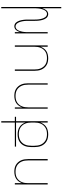

<svg xmlns="http://www.w3.org/2000/svg" viewBox="1005 -1780 990 3040"><g transform="rotate(90 1500.0 -260.0)"><path d="M91 215V-735H111V-434Q116 -451 123.5 -467.5Q131 -484 142 -498Q153 -512 169.5 -520Q186 -528 204 -528Q220 -528 236 -521Q252 -514 263 -501Q274 -488 281.5 -473Q289 -458 294 -442Q299 -426 302 -409.5Q305 -393 307 -376.5Q309 -360 309.5 -343.5Q310 -327 310 -310V-210Q310 -195 310.5 -180Q311 -165 312.5 -150Q314 -135 317 -120.5Q320 -106 324 -91.5Q328 -77 334 -63.5Q340 -50 349 -38Q358 -26 371.5 -18.5Q385 -11 400 -11Q415 -11 428.5 -18.5Q442 -26 451 -38Q460 -50 465.5 -63.5Q471 -77 475.5 -91.5Q480 -106 482.5 -120.5Q485 -135 486.5 -150Q488 -165 488.5 -180Q489 -195 489 -210V-520H509V0H489V-86Q484 -69 476.5 -52.5Q469 -36 458 -22Q447 -8 430.5 0Q414 8 396 8Q380 8 364 1Q348 -6 337 -19Q326 -32 318.5 -47Q311 -62 306 -78Q301 -94 298 -110.5Q295 -127 293 -143.5Q291 -160 290.5 -176.5Q290 -193 290 -210V-310Q290 -325 289.5 -340Q289 -355 287.5 -370Q286 -385 283 -399.5Q280 -414 276 -428.5Q272 -443 266 -456.5Q260 -470 251 -482Q242 -494 228.5 -501.5Q215 -509 200 -509Q185 -509 171.5 -501.5Q158 -494 149 -482Q140 -470 134.5 -456.5Q129 -443 124.5 -428.5Q120 -414 117.5 -399.5Q115 -385 113.5 -370Q112 -355 111.5 -340Q111 -325 111 -310V215Z M699 0V-520H720V-406Q730 -434 747.5 -458.5Q765 -483 790 -499Q815 -515 844.5 -521.5Q874 -528 903 -528Q931 -528 958.5 -522.5Q986 -517 1010 -502.5Q1034 -488 1052.5 -466.5Q1071 -445 1082 -419Q1093 -393 1097 -365.5Q1101 -338 1101 -310V0H1080V-310Q1080 -335 1076.5 -360.5Q1073 -386 1063 -409.5Q1053 -433 1036.5 -453Q1020 -473 998 -486Q976 -499 950.5 -504Q925 -509 900 -509Q875 -509 849.5 -504Q824 -499 802 -486Q780 -473 763.5 -453Q747 -433 737 -409.5Q727 -386 723.5 -360.5Q720 -335 720 -310V0Z M1497 8Q1469 8 1441.5 2.5Q1414 -3 1390 -17.5Q1366 -32 1347.5 -53.5Q1329 -75 1318 -101Q1307 -127 1303 -154.5Q1299 -182 1299 -210V-520H1320V-210Q1320 -185 1323.5 -159.5Q1327 -134 1337 -110.5Q1347 -87 1363.5 -67Q1380 -47 1402 -34Q1424 -21 1449.5 -16Q1475 -11 1500 -11Q1525 -11 1550.5 -16Q1576 -21 1598 -34Q1620 -47 1636.5 -67Q1653 -87 1663 -110.5Q1673 -134 1676.5 -159.5Q1680 -185 1680 -210V-520H1701V0H1680V-114Q1670 -86 1652.5 -61.5Q1635 -37 1610 -21Q1585 -5 1555.5 1.5Q1526 8 1497 8Z M1899 215V0H1829V-19H1899V-520H1920V-405Q1930 -434 1948.5 -458.5Q1967 -483 1992.5 -499Q2018 -515 2047.5 -521.5Q2077 -528 2107 -528Q2135 -528 2163 -522.5Q2191 -517 2215.5 -503Q2240 -489 2259 -467.5Q2278 -446 2289 -420Q2300 -394 2304.5 -366Q2309 -338 2309 -310V-262Q2309 -234 2304.5 -206Q2300 -178 2289 -152Q2278 -126 2259 -104.5Q2240 -83 2215.5 -69Q2191 -55 2163 -49.5Q2135 -44 2107 -44Q2077 -44 2047.5 -50.5Q2018 -57 1992.5 -73Q1967 -89 1948.5 -113.5Q1930 -138 1920 -167V-19H2301V0H1920V215ZM2104 -63Q2130 -63 2155.5 -68Q2181 -73 2203 -86Q2225 -99 2242.5 -118.5Q2260 -138 2270 -161.5Q2280 -185 2284 -210.5Q2288 -236 2288 -262V-310Q2288 -336 2284 -361.5Q2280 -387 2270 -410.5Q2260 -434 2242.5 -453.5Q2225 -473 2203 -486Q2181 -499 2155.5 -504Q2130 -509 2104 -509Q2078 -509 2052.5 -504Q2027 -499 2005 -486Q1983 -473 1965.5 -453.5Q1948 -434 1938 -410.5Q1928 -387 1924 -361.5Q1920 -336 1920 -310V-262Q1920 -236 1924 -210.5Q1928 -185 1938 -161.5Q1948 -138 1965.5 -118.5Q1983 -99 2005 -86Q2027 -73 2052.5 -68Q2078 -63 2104 -63Z M2697 8Q2669 8 2641.5 2.5Q2614 -3 2590 -17.5Q2566 -32 2547.5 -53.5Q2529 -75 2518 -101Q2507 -127 2503 -154.5Q2499 -182 2499 -210V-520H2520V-210Q2520 -185 2523.5 -159.5Q2527 -134 2537 -110.5Q2547 -87 2563.5 -67Q2580 -47 2602 -34Q2624 -21 2649.5 -16Q2675 -11 2700 -11Q2725 -11 2750.5 -16Q2776 -21 2798 -34Q2820 -47 2836.5 -67Q2853 -87 2863 -110.5Q2873 -134 2876.5 -159.5Q2880 -185 2880 -210V-520H2901V0H2880V-114Q2870 -86 2852.5 -61.5Q2835 -37 2810 -21Q2785 -5 2755.5 1.5Q2726 8 2697 8Z"/></g></svg>

Font: Iosevka Thin Extended
Style: Regular
Weight: 100
Width: 7
Monospace: yes
Designer: Belleve Invis
Foundry: Belleve Invis
Version: Version 32.5.0; ttfautohint (v1.8.4)